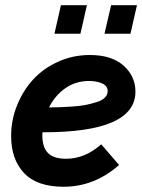

<svg xmlns="http://www.w3.org/2000/svg" viewBox="-20 -710 548 740"><path d="M314.9 -689.9 290 -580.1H189.9L214.8 -689.9ZM507.8 -689.9 482.9 -580.1H382.8L408.2 -689.9ZM326.2 -498Q410.6 -498 456.3 -457Q502 -416 502 -356.9Q502 -199.2 143.6 -200.2Q143.1 -196.3 143.1 -189Q143.1 -143.1 164.6 -120.6Q186 -98.1 234.9 -98.1Q307.6 -98.1 370.1 -153.8L439 -74.2Q343.8 9.8 225.1 9.8Q122.6 9.8 72.8 -43Q22.9 -95.7 22.9 -186Q22.9 -247.6 45.9 -304.4Q68.8 -361.3 108.2 -404.1Q147.5 -446.8 204.6 -472.4Q261.7 -498 326.2 -498ZM168.9 -295.9Q194.8 -296.4 213.4 -296.9Q231.9 -297.4 261.7 -299.6Q291.5 -301.8 312 -305.9Q332.5 -310.1 353 -316.7Q373.5 -323.2 384.3 -334Q395 -344.7 395 -358.9Q395 -378.9 373.8 -388.4Q352.5 -397.9 323.2 -397.9Q271.5 -397.9 231.7 -369.9Q191.9 -341.8 168.9 -295.9Z"/></svg>

Font: HK Grotesk Legacy
Style: Bold Italic
Weight: 700
Italic angle: -13°
Designer: Alfredo Marco Pradil
Foundry: Hanken Design Co.
Version: Version 2.022;PS 002.022;hotconv 1.0.88;makeotf.lib2.5.64775